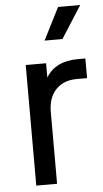

<svg xmlns="http://www.w3.org/2000/svg" viewBox="-55 -819 460 855"><g transform="rotate(-5 175.0 -392.0)"><path d="M72 -539H163V-475Q205 -545 306 -545H339V-457H292Q234 -457 199.5 -421Q165 -385 165 -321V0H72ZM238 -784H337L245 -640H165Z"/></g></svg>

Font: Evergrow Sans 
Style: Medium
Weight: 500
Foundry: 10Web
Version: Version 1.000